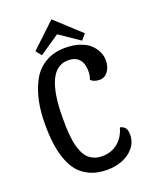

<svg xmlns="http://www.w3.org/2000/svg" viewBox="-160 -936 823 1044"><g transform="rotate(-20 252.0 -414.5)"><path d="M128.9 -717.8 270 -851.1 415 -717.8 387.2 -685.1 271 -764.2 154.8 -685.1ZM277.8 -610.8Q144 -610.8 144 -324.2Q144 -293.5 144.8 -271.5Q145.5 -249.5 148.4 -219.7Q151.4 -189.9 156.5 -168.7Q161.6 -147.5 171.4 -125Q181.2 -102.5 194.6 -88.9Q208 -75.2 228.5 -66.2Q249 -57.1 274.9 -57.1Q329.6 -57.1 366.9 -87.9Q404.3 -118.7 418.9 -171.9Q440.4 -167 449.2 -153.3Q458 -139.6 458 -116.2Q458 -73.2 431.2 -41Q404.3 -8.8 363.5 6.6Q322.8 22 275.9 22Q221.7 22 180.4 3.9Q139.2 -14.2 113 -44.7Q86.9 -75.2 70.8 -120.6Q54.7 -166 48.3 -215.8Q42 -265.6 42 -327.1Q42 -398.9 54.7 -459.7Q67.4 -520.5 94.7 -571.3Q122.1 -622.1 170.9 -651.1Q219.7 -680.2 286.1 -680.2Q334.5 -680.2 371.8 -667.2Q409.2 -654.3 430.2 -633.3Q451.2 -612.3 461.7 -588.6Q472.2 -564.9 472.2 -540Q472.2 -503.4 453.4 -477.8Q434.6 -452.1 405.8 -452.1Q372.1 -452.1 354 -470.2Q362.8 -490.2 362.8 -519Q362.8 -563 341.3 -586.9Q319.8 -610.8 277.8 -610.8Z"/></g></svg>

Font: Sansita Light
Style: Regular
Weight: 300
Designer: Pablo Cosgaya
Foundry: Omnibus-Type
Version: Version 1.006;hotconv 1.0.109;makeotfexe 2.5.65596